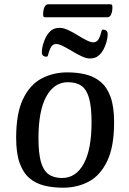

<svg xmlns="http://www.w3.org/2000/svg" viewBox="-20 -861 602 894"><path d="M273.3 13Q226.3 13 186.4 3.2Q146.5 -6.6 117.2 -31.4Q88 -56.1 71.6 -101.7Q55.2 -147.4 55.2 -219Q55.2 -333.5 87.3 -400.1Q119.3 -466.8 173.5 -495.4Q227.6 -524 293.4 -524Q340.4 -524 379.8 -514.2Q419.2 -504.4 448.9 -479.6Q478.5 -454.9 494.9 -409.3Q511.3 -363.6 511.3 -292Q511.3 -177.9 479.2 -111Q447.1 -44.2 393.6 -15.6Q340.1 13 273.3 13ZM269.1 -32.2Q333.5 -32.2 369.9 -98.7Q406.3 -165.2 406.3 -291.9Q406.3 -361.3 395.3 -402Q384.4 -442.6 360.4 -460.4Q336.5 -478.2 296.3 -478.2Q232.2 -478.2 195.6 -411.7Q159.1 -345.2 159.1 -218.1Q159.1 -149.7 170 -109.1Q181 -68.5 205.3 -50.3Q229.6 -32.2 269.1 -32.2ZM397.5 -588.7Q382.1 -588.7 360.6 -598.7Q339.2 -608.6 316.4 -622.4Q293.6 -636.1 274 -646.1Q254.3 -656.1 241.7 -656.1Q227.3 -656.1 219 -644Q210.7 -632 203.8 -604.7Q201.9 -596.8 195.7 -596.8Q187.7 -596.8 181.3 -601.5Q174.8 -606.1 174.8 -617.5Q174.8 -637.5 182.8 -661.6Q190.8 -685.7 201.3 -700.5Q213.2 -717.5 226.5 -724.4Q239.8 -731.3 258.6 -731.3Q275.3 -731.3 296.9 -721.3Q318.5 -711.3 340.6 -697.6Q362.7 -683.9 382.3 -673.9Q401.9 -663.9 413.8 -663.9Q428.9 -663.9 437.2 -675.8Q445.5 -687.6 452.3 -714.6Q454.3 -723.2 460.5 -723.2Q468.4 -723.2 474.9 -718.5Q481.4 -713.9 481.4 -702.4Q481.4 -682.5 473.5 -658.6Q465.7 -634.6 454.9 -619.4Q443 -602.7 429.6 -595.7Q416.3 -588.7 397.5 -588.7ZM190.4 -780.5Q185.4 -780.5 183.1 -782.9Q180.8 -785.3 180.8 -794.7Q180.8 -812.7 186.6 -826.9Q192.4 -841 204.7 -841H493.8Q499 -841 501.2 -838.5Q503.4 -836.1 503.4 -826.7Q503.4 -808 497.6 -794.2Q491.8 -780.5 479.4 -780.5Z"/></svg>

Font: Briem Hand Thin
Style: Regular
Weight: 100
Designer: Gunnlaugur SE Briem, Eben Sorkin
Foundry: Sorkin Type Co.
Version: Version 1.003